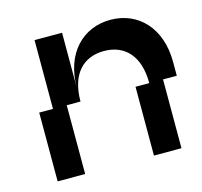

<svg xmlns="http://www.w3.org/2000/svg" viewBox="-80 -587 710 674"><g transform="rotate(-15 275.0 -250.0)"><path d="M200 -300V-500H100V-250H50V0H150V-250H200C200 -350 250 -400 325 -400C400 -400 450 -350 450 -250H400V0H500V-250H550V-300C550 -425 475 -500 375 -500C275 -500 200 -425 200 -300Z"/></g></svg>

Font: LS-VG5000 Shifted
Style: Regular
Weight: 400
Designer: Justin Bihan, 2021
Foundry: Justin Bihan, 2021
Version: Version 1.000;Glyphs 3.1.2 (3151)